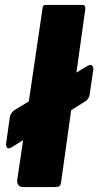

<svg xmlns="http://www.w3.org/2000/svg" viewBox="-20 -762 400 782"><path d="M345 -376Q343 -360 327 -349L29 -163Q15 -154 9.5 -160Q4 -166 5 -178L20 -285Q23 -302 38 -313L337 -494Q350 -501 355.5 -494.5Q361 -488 360 -478ZM229 -21Q227 -7 221 -3.5Q215 0 199 0H75Q61 0 55 -8Q49 -16 50 -28L153 -726Q154 -736 157 -739Q160 -742 168 -742H316Q330 -742 327 -722Z"/></svg>

Font: Libre Franklin Thin ExtraBold
Style: Italic
Weight: 800
Italic angle: -8°
Version: Version 2.000